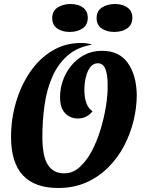

<svg xmlns="http://www.w3.org/2000/svg" viewBox="-20 -914 715 956"><path d="M270 22Q35 22 35 -232Q35 -321 59.5 -404.5Q84 -488 129.5 -555Q175 -622 239.5 -661Q304 -700 383 -700Q397 -700 409 -698.5Q421 -697 435 -694V-691Q362 -678 315 -636Q268 -594 240.5 -531.5Q213 -469 202 -392Q191 -315 191 -233Q191 -135 218.5 -93Q246 -51 298 -51Q340 -50 374.5 -80Q409 -110 435.5 -159Q462 -208 480 -267Q498 -326 507.5 -385Q517 -444 516 -492Q516 -543 504.5 -571Q493 -599 467 -599Q445 -599 430 -580Q415 -561 407.5 -530Q400 -499 400 -463Q402 -384 441 -360Q412 -324 368 -324Q330 -324 304.5 -350Q279 -376 279 -431Q279 -471 292.5 -511Q306 -551 333 -585Q360 -619 399 -640Q438 -661 488 -661Q573 -661 616 -601Q659 -541 661 -442Q661 -380 645.5 -315Q630 -250 599 -190Q568 -130 520.5 -82Q473 -34 410.5 -6Q348 22 270 22ZM549 -755Q511 -755 486 -772.5Q461 -790 461 -824Q461 -859 487.5 -876.5Q514 -894 553 -894Q590 -894 614.5 -876.5Q639 -859 639 -826Q639 -790 613 -772.5Q587 -755 549 -755ZM327 -755Q289 -755 264.5 -772.5Q240 -790 240 -824Q240 -859 266.5 -876.5Q293 -894 331 -894Q369 -894 393 -876.5Q417 -859 417 -826Q417 -790 391 -772.5Q365 -755 327 -755Z"/></svg>

Font: Sansita Swashed SemiBold
Style: Regular
Weight: 600
Designer: Pablo Cosgaya
Foundry: Omnibus-Type
Version: Version 1.003; ttfautohint (v1.8.3)